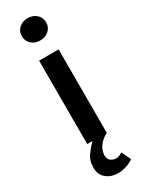

<svg xmlns="http://www.w3.org/2000/svg" viewBox="-239 -739 740 979"><g transform="rotate(-30 131.0 -250.0)"><path d="M138 208Q97 208 68.5 185.5Q40 163 40 120Q40 78 62.5 48Q85 18 104 0H73V-491H188V0Q154 18 137 43.5Q120 69 120 95Q120 116 133.5 126.5Q147 137 165 137Q183 137 202 124L228 178Q212 191 185.5 199.5Q159 208 138 208ZM130 -577Q100 -577 79.5 -595.5Q59 -614 59 -642Q59 -671 79.5 -689.5Q100 -708 130 -708Q161 -708 181.5 -689.5Q202 -671 202 -642Q202 -614 181.5 -595.5Q161 -577 130 -577Z"/></g></svg>

Font: Source Sans Pro SemiBold
Style: Regular
Weight: 600
Designer: Paul D. Hunt
Foundry: Adobe Systems Incorporated
Version: Version 2.045;hotconv 1.0.109;makeotfexe 2.5.65596